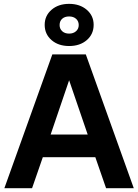

<svg xmlns="http://www.w3.org/2000/svg" viewBox="-20 -985 724 1005"><path d="M341.8 -744.1Q285.6 -744.1 249.8 -775.1Q213.9 -806.2 213.9 -855Q213.9 -902.8 249.8 -933.8Q285.6 -964.8 341.8 -964.8Q397.9 -964.8 434.1 -933.8Q470.2 -902.8 470.2 -855Q470.2 -806.2 434.3 -775.1Q398.4 -744.1 341.8 -744.1ZM341.8 -809.1Q363.8 -809.1 377.9 -821.5Q392.1 -834 392.1 -854Q392.1 -874 378.2 -886.5Q364.3 -898.9 341.8 -898.9Q318.8 -898.9 305.4 -886.7Q292 -874.5 292 -854Q292 -834 305.7 -821.5Q319.3 -809.1 341.8 -809.1ZM2.9 0 253.9 -700.2H429.2L680.2 0H535.2L479 -162.1H204.1L147.9 0ZM245.1 -280.8H439L341.8 -564.9Z"/></svg>

Font: SUSE
Style: Bold
Weight: 700
Designer: Rene Bieder
Foundry: SUSE
Version: Version 1.000